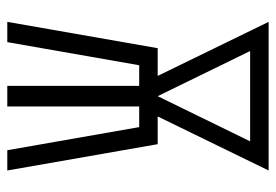

<svg xmlns="http://www.w3.org/2000/svg" viewBox="-138 -638 775 540"><g transform="rotate(90 250.0 -367.5)"><path d="M41 0 115 -423H193L41 -735H459L307 -423H385L459 0H402L337 -371H279V0H221V-371H163L98 0ZM250 -423 377 -683H123Z"/></g></svg>

Font: Iosevka Fixed SS04 Light
Style: Regular
Weight: 300
Monospace: yes
Designer: Belleve Invis
Foundry: Belleve Invis
Version: Version 32.5.0